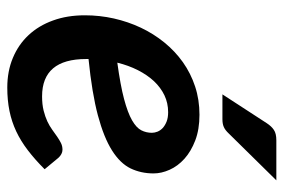

<svg xmlns="http://www.w3.org/2000/svg" viewBox="-146 -626 778 527"><g transform="rotate(90 243.5 -362.0)"><path d="M21.5 0ZM455.5 -394C455.5 -408.3 452.2 -423 445.5 -438C438.8 -453 428.8 -466.6 415.2 -478.8C401.8 -490.9 384.9 -500.8 364.8 -508.5C344.6 -516.2 321.2 -520 294.5 -520C266.8 -520 240.9 -516 216.8 -508C192.6 -500 170.4 -488.8 150.2 -474.5C130.1 -460.2 112 -443.2 96 -423.5C80 -403.8 66.5 -382.3 55.5 -359C44.5 -335.7 36.1 -311 30.2 -285C24.4 -259 21.5 -232.5 21.5 -205.5C21.5 -173.2 26.2 -143.9 35.8 -117.8C45.2 -91.6 58.7 -69.2 76 -50.8C93.3 -32.2 114.2 -17.9 138.5 -7.8C162.8 2.4 190 7.5 220 7.5C243 7.5 264.3 5.5 284 1.5C303.7 -2.5 322.3 -8.7 340 -17C357.7 -25.3 375 -36 392 -49C409 -62 426.3 -77.3 444 -95L412.5 -133C409.5 -136.3 406.1 -139 402.2 -141C398.4 -143 394.5 -144 390.5 -144C383.8 -144 377.7 -142.6 372 -139.8C366.3 -136.9 360.6 -133.5 354.8 -129.5C348.9 -125.5 342.6 -121 335.8 -116C328.9 -111 321.2 -106.5 312.8 -102.5C304.2 -98.5 294.3 -95.1 283 -92.2C271.7 -89.4 258.7 -88 244 -88C175.7 -88 141.5 -128.3 141.5 -209V-215.5C204.2 -221.8 255.8 -230.4 296.2 -241.2C336.8 -252.1 368.8 -265 392.5 -280C416.2 -295 432.6 -312 441.8 -331C450.9 -350 455.5 -371 455.5 -394ZM287.5 -434C297.5 -434 306.1 -432.6 313.2 -429.8C320.4 -426.9 326.2 -423.4 330.8 -419.2C335.2 -415.1 338.6 -410.3 340.8 -405C342.9 -399.7 344 -394.5 344 -389.5C344 -379.2 341.8 -369.5 337.2 -360.5C332.8 -351.5 323.6 -343 309.8 -335C295.9 -327 276.4 -319.7 251.2 -313C226.1 -306.3 192.8 -300.2 151.5 -294.5C156.5 -314.8 163.3 -333.6 172 -350.8C180.7 -367.9 190.8 -382.7 202.2 -395C213.8 -407.3 226.7 -416.9 241 -423.8C255.3 -430.6 270.8 -434 287.5 -434ZM474.5 -731H364.5C352.2 -731 342.7 -728.8 336 -724.2C329.3 -719.8 323.2 -713.2 317.5 -704.5L238.5 -583H306.5C315.2 -583 322.3 -584.2 328 -586.8C333.7 -589.2 339.7 -593.8 346 -600.5Z"/></g></svg>

Font: Lato
Style: Bold Italic
Weight: 700
Italic angle: -7°
Designer: Lukasz Dziedzic
Foundry: tyPoland Lukasz Dziedzic
Version: Version 2.007; 2014-02-27